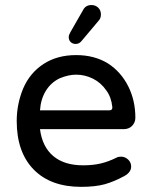

<svg xmlns="http://www.w3.org/2000/svg" viewBox="-20 -726 593 757"><path d="M251 -580.1Q251 -587.9 257.8 -599.6L307.6 -686.5Q317.4 -706.1 340.8 -706.1Q356.4 -706.1 367.2 -695.8Q377.9 -685.5 377.9 -668.9Q377.9 -653.3 368.2 -643.6L300.8 -563.5Q292 -552.7 278.3 -552.7Q266.6 -552.7 258.8 -560.1Q251 -567.4 251 -580.1ZM45.9 -249Q45.9 -315.4 71.3 -377Q97.7 -438.5 151.4 -473.6Q205.1 -508.8 280.3 -508.8Q352.5 -508.8 406.2 -475.6Q457 -442.4 485.4 -386.2Q513.7 -330.1 513.7 -261.7Q513.7 -243.2 501 -230Q488.3 -216.8 467.8 -216.8H137.7Q146.5 -147.5 189.9 -110.8Q233.4 -74.2 307.6 -74.2Q346.7 -74.2 377.4 -81.5Q408.2 -88.9 439.5 -104.5Q446.3 -108.4 457 -108.4Q472.7 -108.4 484.9 -97.2Q497.1 -85.9 497.1 -69.3Q497.1 -46.9 470.7 -32.2Q429.7 -9.8 392.6 0.5Q355.5 10.7 299.8 10.7Q179.7 10.7 112.8 -57.6Q45.9 -126 45.9 -249ZM422.9 -303.7Q418.9 -342.8 399.4 -369.1Q377.9 -400.4 346.2 -416Q314.5 -431.6 280.3 -431.6Q249 -431.6 214.8 -417Q180.7 -400.4 160.6 -367.7Q140.6 -335 137.7 -291H411.1Q423.8 -291 422.9 -303.7Z"/></svg>

Font: jf-openhuninn-1.0
Style: Regular
Weight: 400
Designer: [Kosugi Maru]
      Designed by Motoya company      

      [Varela Round]
      Joe Prince(Latin component); Avraham Co
Foundry: justfont CO.,LTD.
Version: 1.0